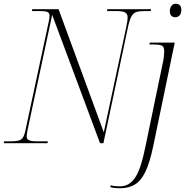

<svg xmlns="http://www.w3.org/2000/svg" viewBox="-31 -763 991 1023"><path d="M-11 0 -9 -10H28Q66 -10 81 -19.5Q96 -29 104 -66L229 -649Q233 -667 233 -679Q233 -694 222 -699Q211 -704 189 -704H139L141 -714H281L522 -58L642 -620Q649 -652 649 -670Q649 -690 635 -697Q621 -704 591 -704H539L541 -714H774L772 -704H735Q710 -704 694.5 -698.5Q679 -693 669 -675Q659 -657 651 -619L520 0H502L247 -684L117 -76Q115 -64 113 -53.5Q111 -43 111 -37Q111 -22 123.5 -16Q136 -10 164 -10H224L222 0ZM903 -671Q891 -671 882.5 -678.5Q874 -686 874 -703Q874 -721 882.5 -732Q891 -743 906 -743Q919 -743 927 -735Q935 -727 935 -711Q935 -689 925 -680Q915 -671 903 -671ZM609 240Q593 240 580 238.5Q567 237 557 234L559 224Q568 227 581 228.5Q594 230 607 230Q658 230 689 183.5Q720 137 743 22L840 -445Q841 -454 842.5 -465.5Q844 -477 844 -488Q844 -513 832.5 -519.5Q821 -526 785 -526H765L767 -536H900L786 13Q768 101 744.5 150.5Q721 200 688 220Q655 240 609 240Z"/></svg>

Font: Noto Serif Display ExtraLight
Style: Italic
Weight: 200
Italic angle: -12°
Designer: Monotype Design Team
Foundry: Monotype Imaging Inc.
Version: Version 2.009